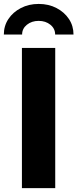

<svg xmlns="http://www.w3.org/2000/svg" viewBox="-59 -976 401 996"><path d="M227.5 -727.5V0H54.7V-727.5ZM141.6 -955.6Q193.4 -955.6 234.1 -934.3Q274.9 -913.1 298.6 -877.4Q322.3 -841.8 322.3 -796.9H227.1Q227.1 -827.6 202.4 -847.7Q177.7 -867.7 141.6 -867.7Q105.5 -867.7 80.6 -847.7Q55.7 -827.6 55.7 -796.9H-39.1Q-39.1 -841.8 -15.4 -877.4Q8.3 -913.1 49.3 -934.3Q90.3 -955.6 141.6 -955.6Z"/></svg>

Font: Inter 18pt ExtraBold
Style: Regular
Weight: 800
Designer: Rasmus Andersson
Foundry: rsms
Version: Version 4.001;git-66647c0bb